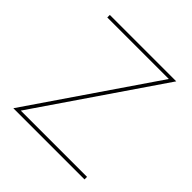

<svg xmlns="http://www.w3.org/2000/svg" viewBox="-193 -912 1073 1073"><g transform="rotate(45 344.0 -375.0)"><path d="M103.8 -20H627.5V0H65L563.8 -730H77.5V-750H602.5Z"/></g></svg>

Font: Now Thin
Style: Regular
Weight: 250
Designer: Alfredo Marco Pradil
Foundry: Alfredo Marco Pradil
Version: Version 1.002;PS 001.002;hotconv 1.0.88;makeotf.lib2.5.64775